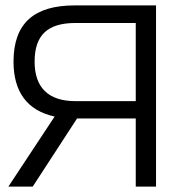

<svg xmlns="http://www.w3.org/2000/svg" viewBox="-20 -690 665 710"><path d="M256 -670C107 -670 30 -605 30 -462C30 -350 81 -281 182 -259L11 0H101L265 -252H482V0H557V-670ZM108 -462C108 -561 157 -605 259 -605H482V-316H259C156 -316 108 -369 108 -462Z"/></svg>

Font: LT Wave Text Light
Style: Regular
Weight: 300
Designer: Daniel Lyons
Version: Version 2.5 (Glyphs App)